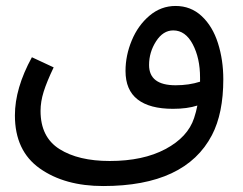

<svg xmlns="http://www.w3.org/2000/svg" viewBox="-20 -436 814 644"><path d="M729 -170Q729 -56 691 17Q602 188 326 188Q197 188 113.5 129Q30 70 30 -49Q30 -140 87 -244L160 -210Q137 -162 126.5 -128.5Q116 -95 116 -64Q116 24 179.5 64Q243 104 348 104Q460 104 535 64Q610 24 631 -40Q638 -61 642 -82Q608 -71 560 -71Q482 -71 441.5 -102.5Q401 -134 401 -198Q401 -250 422 -300.5Q443 -351 481.5 -383.5Q520 -416 569 -416Q620 -416 656.5 -382Q693 -348 711 -291.5Q729 -235 729 -170ZM651 -162V-176Q651 -241 626.5 -287.5Q602 -334 561 -334Q527 -334 503.5 -297.5Q480 -261 480 -218Q480 -150 569 -150Q614 -150 651 -162Z"/></svg>

Font: Noto Sans Arabic
Style: Regular
Weight: 400
Designer: Nadine Chahine
Foundry: Monotype Imaging Inc.
Version: Version 1.001